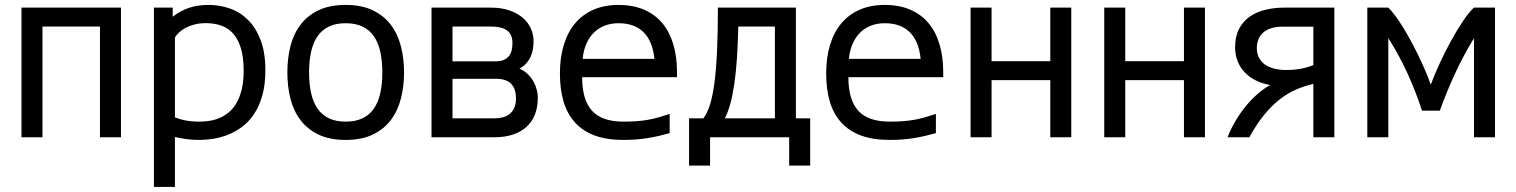

<svg xmlns="http://www.w3.org/2000/svg" viewBox="-20 -549 6066 768"><path d="M65.9 0V-518.6H463.9V0H379.9V-442.9H149.9V0Z M679.7 -79.6Q695.3 -72.8 720 -67.6Q744.6 -62.5 778.8 -62.5Q797.9 -62.5 818.4 -65.7Q838.9 -68.8 858.4 -77.1Q877.9 -85.4 895.3 -99.9Q912.6 -114.3 925.8 -136.7Q939 -159.2 946.8 -190.9Q954.6 -222.7 954.6 -265.6Q954.6 -322.3 942.6 -359.1Q930.7 -396 909.9 -417.7Q889.2 -439.5 861.3 -448Q833.5 -456.5 802.2 -456.5Q780.3 -456.5 761.2 -451.9Q742.2 -447.3 726.6 -439.7Q710.9 -432.1 699 -421.6Q687 -411.1 679.7 -399.4ZM670.9 -518.6V-481.9Q700.2 -505.4 734.9 -517.3Q769.5 -529.3 814.9 -529.3Q858.4 -529.3 899.2 -515.1Q939.9 -501 971.7 -469.7Q1003.4 -438.5 1022.5 -388.7Q1041.5 -338.9 1041.5 -268.1Q1041.5 -210.9 1029.5 -168.2Q1017.6 -125.5 997.3 -94.5Q977.1 -63.5 950.4 -43.2Q923.8 -22.9 894.3 -11Q864.7 1 834.5 5.9Q804.2 10.7 776.9 10.7Q747.1 10.7 722.7 7.1Q698.2 3.4 679.7 -1V198.7H595.7V-518.6Z M1129.4 -259.3Q1129.4 -315.4 1141.8 -364.5Q1154.3 -413.6 1182.1 -450.2Q1210 -486.8 1254.4 -508.1Q1298.8 -529.3 1362.8 -529.3Q1426.3 -529.3 1470.7 -508.1Q1515.1 -486.8 1543 -450.2Q1570.8 -413.6 1583.5 -364.5Q1596.2 -315.4 1596.2 -259.3Q1596.2 -203.1 1583.5 -154.1Q1570.8 -105 1543 -68.4Q1515.1 -31.7 1470.7 -10.5Q1426.3 10.7 1362.8 10.7Q1298.8 10.7 1254.4 -10.5Q1210 -31.7 1182.1 -68.4Q1154.3 -105 1141.8 -154.1Q1129.4 -203.1 1129.4 -259.3ZM1216.3 -259.3Q1216.3 -212.4 1224.6 -175.8Q1232.9 -139.2 1250.5 -114Q1268.1 -88.9 1295.9 -75.7Q1323.7 -62.5 1362.8 -62.5Q1401.9 -62.5 1429.7 -75.7Q1457.5 -88.9 1475.1 -114Q1492.7 -139.2 1501 -175.8Q1509.3 -212.4 1509.3 -259.3Q1509.3 -306.2 1501 -342.8Q1492.7 -379.4 1475.1 -404.5Q1457.5 -429.7 1429.7 -442.9Q1401.9 -456.1 1362.8 -456.1Q1323.7 -456.1 1295.9 -442.9Q1268.1 -429.7 1250.5 -404.5Q1232.9 -379.4 1224.6 -342.8Q1216.3 -306.2 1216.3 -259.3Z M1706.1 0V-518.6H1941.4Q1985.4 -518.6 2017.8 -507.3Q2050.3 -496.1 2071.8 -477.3Q2093.3 -458.5 2103.8 -434.1Q2114.3 -409.7 2114.3 -382.8Q2114.3 -366.7 2111.3 -350.8Q2108.4 -335 2101.8 -320.8Q2095.2 -306.6 2084.2 -294.7Q2073.2 -282.7 2057.6 -274.4Q2076.2 -266.6 2090.1 -253.4Q2104 -240.2 2113 -224.4Q2122.1 -208.5 2126.7 -191.4Q2131.3 -174.3 2131.3 -159.2Q2131.3 -120.6 2119.6 -90.8Q2107.9 -61 2085.4 -41Q2063 -21 2031 -10.5Q1999 0 1959 0ZM1959 -75.7Q1976.6 -75.7 1991.9 -79.8Q2007.3 -84 2018.8 -93.3Q2030.3 -102.5 2037.1 -117.9Q2043.9 -133.3 2043.9 -155.8Q2043.9 -193.8 2024.4 -213.9Q2004.9 -233.9 1963.4 -233.9H1790V-75.7ZM1962.9 -303.7Q1981.9 -303.7 1994.9 -309.3Q2007.8 -314.9 2015.6 -324.7Q2023.4 -334.5 2026.6 -347.9Q2029.8 -361.3 2029.8 -377.4Q2029.8 -410.2 2009 -426.5Q1988.3 -442.9 1941.4 -442.9H1790V-303.7Z M2658.7 -16.6Q2636.7 -10.3 2615.5 -5.4Q2594.2 -0.5 2572 3.2Q2549.8 6.8 2525.6 8.8Q2501.5 10.7 2473.6 10.7Q2406.2 10.7 2358.2 -7.3Q2310.1 -25.4 2279.3 -59.8Q2248.5 -94.2 2234.1 -143.3Q2219.7 -192.4 2219.7 -254.9Q2219.7 -319.3 2235.4 -370.1Q2251 -420.9 2281 -456.3Q2311 -491.7 2354.5 -510.5Q2397.9 -529.3 2454.1 -529.3Q2511.7 -529.3 2555.7 -510.5Q2599.6 -491.7 2628.9 -456.8Q2658.2 -421.9 2673.1 -372.1Q2688 -322.3 2688 -260.3V-240.2H2308.6Q2308.6 -149.4 2348.1 -106Q2387.7 -62.5 2473.6 -62.5Q2502.9 -62.5 2526.4 -64.2Q2549.8 -65.9 2570.8 -69.6Q2591.8 -73.2 2612.8 -79.1Q2633.8 -85 2658.7 -93.3ZM2597.7 -313.5Q2590.3 -384.8 2554 -420.4Q2517.6 -456.1 2454.1 -456.1Q2424.8 -456.1 2399.9 -446.8Q2375 -437.5 2356.4 -419.4Q2337.9 -401.4 2325.9 -374.8Q2314 -348.1 2310.5 -313.5Z M2851.6 -518.6H3163.6V-75.7H3220.7V113.3H3136.7V0H2820.3V113.3H2736.3V-75.7H2793.5Q2808.6 -95.2 2819.6 -129.4Q2830.6 -163.6 2837.6 -216.8Q2844.7 -270 2848.1 -344.5Q2851.6 -418.9 2851.6 -518.6ZM3079.6 -442.9H2933.1Q2931.6 -371.6 2927.7 -314.7Q2923.8 -257.8 2917.2 -212.9Q2910.6 -168 2901.4 -134.3Q2892.1 -100.6 2879.4 -75.7H3079.6Z M3723.6 -16.6Q3701.7 -10.3 3680.4 -5.4Q3659.2 -0.5 3637 3.2Q3614.7 6.8 3590.6 8.8Q3566.4 10.7 3538.6 10.7Q3471.2 10.7 3423.1 -7.3Q3375 -25.4 3344.2 -59.8Q3313.5 -94.2 3299.1 -143.3Q3284.7 -192.4 3284.7 -254.9Q3284.7 -319.3 3300.3 -370.1Q3315.9 -420.9 3345.9 -456.3Q3376 -491.7 3419.4 -510.5Q3462.9 -529.3 3519 -529.3Q3576.7 -529.3 3620.6 -510.5Q3664.6 -491.7 3693.8 -456.8Q3723.1 -421.9 3738 -372.1Q3752.9 -322.3 3752.9 -260.3V-240.2H3373.5Q3373.5 -149.4 3413.1 -106Q3452.6 -62.5 3538.6 -62.5Q3567.9 -62.5 3591.3 -64.2Q3614.7 -65.9 3635.7 -69.6Q3656.7 -73.2 3677.7 -79.1Q3698.7 -85 3723.6 -93.3ZM3662.6 -313.5Q3655.3 -384.8 3618.9 -420.4Q3582.5 -456.1 3519 -456.1Q3489.7 -456.1 3464.8 -446.8Q3439.9 -437.5 3421.4 -419.4Q3402.8 -401.4 3390.9 -374.8Q3378.9 -348.1 3375.5 -313.5Z M3862.3 0V-518.6H3946.3V-304.2H4181.2V-518.6H4265.1V0H4181.2V-228.5H3946.3V0Z M4397 0V-518.6H4481V-304.2H4715.8V-518.6H4799.8V0H4715.8V-228.5H4481V0Z M4977.5 0H4890.1Q4904.8 -37.1 4924.1 -68.8Q4943.4 -100.6 4965.3 -127Q4987.3 -153.3 5011.5 -174.1Q5035.6 -194.8 5060.5 -209Q5029.3 -214.4 5003.7 -227.1Q4978 -239.7 4959.5 -259Q4940.9 -278.3 4930.7 -303.7Q4920.4 -329.1 4920.4 -359.9Q4920.4 -403.3 4936.3 -433.6Q4952.1 -463.9 4979.2 -482.7Q5006.3 -501.5 5042.2 -510Q5078.1 -518.6 5118.7 -518.6H5317.4V0H5233.4V-213.4Q5196.3 -205.1 5161.9 -189.7Q5127.4 -174.3 5095.7 -148.9Q5064 -123.5 5034.4 -86.9Q5004.9 -50.3 4977.5 0ZM5233.4 -442.4H5112.3Q5084 -442.4 5064 -435.8Q5043.9 -429.2 5031.5 -417.5Q5019 -405.8 5013.2 -390.1Q5007.3 -374.5 5007.3 -356.9Q5007.3 -334.5 5016.1 -317.9Q5024.9 -301.3 5040.3 -290.5Q5055.7 -279.8 5077.1 -274.4Q5098.6 -269 5123.5 -269Q5138.2 -269 5151.6 -270Q5165 -271 5178.2 -273.2Q5191.4 -275.4 5204.8 -279.1Q5218.3 -282.7 5233.4 -288.6Z M5876 -383.8Q5876 -387.7 5876.2 -391.6Q5876.5 -395.5 5877 -397.9Q5875.5 -394 5872.8 -390.1Q5870.1 -386.2 5868.2 -383.8Q5831.5 -322.3 5799.3 -252.7Q5767.1 -183.1 5739.3 -106.4H5668Q5643.1 -182.6 5611.8 -251.5Q5580.6 -320.3 5541 -384.3Q5539.1 -386.7 5536.6 -390.6Q5534.2 -394.5 5532.2 -398.4Q5532.7 -396 5533 -392.1Q5533.2 -388.2 5533.2 -384.3V0H5449.2V-518.6H5533.2Q5545.9 -506.3 5560.8 -486.3Q5575.7 -466.3 5591.6 -440.7Q5607.4 -415 5623.3 -385.7Q5639.2 -356.4 5653.8 -326.2Q5668.5 -295.9 5681.2 -266.4Q5693.8 -236.8 5703.1 -210.4Q5717.8 -250 5739 -296.1Q5760.3 -342.3 5784.2 -385.7Q5808.1 -429.2 5832 -464.8Q5856 -500.5 5876 -518.6H5960V0H5876Z"/></svg>

Font: Arian AMU
Style: Regular
Weight: 400
Designer: Ruben Hakobyan (Tarumian)
Foundry: Ruben Hakobyan (Tarumian)
Version: Version 4.003